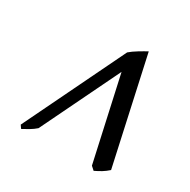

<svg xmlns="http://www.w3.org/2000/svg" viewBox="-110 -799 641 649"><g transform="rotate(30 210.5 -474.5)"><path d="M383.3 -285.2Q371.1 -274.4 359.9 -267.6Q348.6 -260.7 333.5 -253.4L319.8 -265.6L248 -590.3L100.1 -285.2Q89.8 -275.9 74.5 -266.8Q59.1 -257.8 50.3 -253.4L42 -265.6L231.4 -656.7Q243.2 -667 262 -678.5Q280.8 -689.9 293 -696.3Z"/></g></svg>

Font: Dai Banna SIL Light
Style: Italic
Weight: 300
Italic angle: -11°
Designer: Victor Gaultney
Foundry: SIL International
Version: Version 4.000